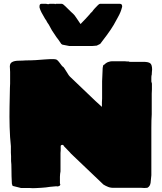

<svg xmlns="http://www.w3.org/2000/svg" viewBox="-20 -981 847 1006"><path d="M152 5Q147 5 143 4.5Q139 4 135 4H90L46 -7L44 -14Q42 -14 42 -24Q41 -41 40.5 -58Q40 -75 40 -94Q40 -108 39.5 -119Q39 -130 38 -137Q38 -152 38 -163Q38 -174 37 -181V-215Q32 -260 30.5 -315Q29 -370 30 -420L32 -521Q33 -529 33 -543Q33 -557 33 -573Q33 -591 33 -604Q33 -617 32 -624Q29 -647 42 -655Q55 -663 79 -663Q92 -663 98.5 -663.5Q105 -664 114.5 -664.5Q124 -665 144 -665L167 -666Q195 -668 213.5 -669.5Q232 -671 239 -671Q254 -671 264 -671Q274 -671 280 -666Q284 -663 292.5 -652Q301 -641 303 -638Q310 -630 311 -630.5Q312 -631 318 -622Q327 -609 333.5 -597.5Q340 -586 346 -580L481 -451L514 -421Q514 -434 514 -445.5Q514 -457 515 -464V-555L518 -625Q519 -630 519.5 -632.5Q520 -635 520 -636Q520 -638 523 -641Q524 -642 526 -642Q538 -654 550 -657Q559 -660 566 -660H634Q638 -659 645.5 -659Q653 -659 663 -659Q671 -659 666.5 -659Q662 -659 657 -658.5Q652 -658 657 -657H731Q757 -657 767 -649.5Q777 -642 777 -616L776 -606L775 -589Q773 -586 773 -574V-554L776 -543V-513Q775 -505 775 -490Q775 -475 775 -455V-382Q774 -369 773.5 -350.5Q773 -332 773 -310V-63L769 -23Q766 -4 752 3L736 4L719 3H580Q561 4 547 -1.5Q533 -7 522 -14L352 -176Q352 -177 345 -184Q338 -191 329.5 -200Q321 -209 316 -214Q315 -216 313.5 -218Q312 -220 311 -221Q310 -221 309.5 -221.5Q309 -222 308 -222Q298 -222 298 -215V-193Q297 -188 297 -179.5Q297 -171 297 -160V-83Q296 -77 295 -70Q294 -63 294 -55V-20L296 -14Q296 -12 293.5 -9Q291 -6 288 -6Q284 -3 274 -5Q255 -4 241.5 -2Q228 0 220 1Q211 2 196 3Q181 4 168 4.5Q155 5 152 5ZM222 -961Q225 -960 229 -959.5Q233 -959 234 -959Q237 -961 241 -961H266L269 -959L272 -961H303Q310 -961 322 -948.5Q334 -936 352 -919L363 -909Q370 -903 379 -889Q388 -875 402 -855Q416 -870 427.5 -881.5Q439 -893 449 -905Q452 -909 455 -912.5Q458 -916 463 -920Q469 -929 477 -937.5Q485 -946 493 -954Q500 -961 504 -961H608Q620 -961 620 -948V-945L619 -942Q616 -930 611 -917.5Q606 -905 598 -891Q590 -875 576 -851Q562 -827 539 -796L505 -751L487 -742L464 -740H343L307 -747L301 -751Q292 -764 286 -773Q280 -782 276 -786L252 -822L235 -853Q228 -862 224.5 -869.5Q221 -877 217 -881Q205 -901 197.5 -915.5Q190 -930 187 -942V-948Q187 -961 197 -961Z"/></svg>

Font: Sigmar
Style: Regular
Weight: 400
Designer: Vernon Adams
Foundry: Vernon Adams
Version: Version 1.000; ttfautohint (v1.8.4.7-5d5b);gftools[0.9.24]